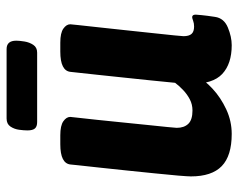

<svg xmlns="http://www.w3.org/2000/svg" viewBox="-92 -640 740 597"><g transform="rotate(-90 278.5 -342.0)"><path d="M444 -525Q474 -525 487.5 -515.5Q501 -506 501 -494Q501 -494 498.5 -469Q496 -444 491.5 -405Q487 -366 482.5 -321.5Q478 -277 473.5 -237Q469 -197 466.5 -170.5Q464 -144 464 -142Q464 -125 471 -117Q478 -109 494 -109Q504 -109 512 -112Q520 -115 523 -115Q531 -115 531 -104Q531 -102 529.5 -86Q528 -70 524 -44Q520 -16 491 -4Q462 8 436 8Q378 8 346.5 -21.5Q315 -51 316 -118V-126L341 -102Q328 -77 300.5 -51.5Q273 -26 236.5 -9Q200 8 160 8Q92 8 60 -23Q28 -54 28 -119Q28 -128 30.5 -158.5Q33 -189 37.5 -231.5Q42 -274 46.5 -319.5Q51 -365 55.5 -404.5Q60 -444 62.5 -468.5Q65 -493 65 -493Q68 -525 128 -525H156Q186 -525 199.5 -515.5Q213 -506 213 -494Q213 -494 210.5 -471Q208 -448 204 -411.5Q200 -375 196 -333.5Q192 -292 188 -254.5Q184 -217 181.5 -191.5Q179 -166 179 -163Q179 -140 191.5 -127Q204 -114 233 -114Q252 -114 268 -122.5Q284 -131 297 -143.5Q310 -156 319 -168Q322 -201 326.5 -243.5Q331 -286 335.5 -329.5Q340 -373 344 -410Q348 -447 350.5 -470Q353 -493 353 -493Q356 -525 416 -525ZM424 -692Q437 -692 443.5 -684.5Q450 -677 450 -662Q450 -652 447.5 -636.5Q445 -621 437 -609Q429 -597 413 -597H197Q183 -597 177 -604Q171 -611 171 -627Q171 -638 173 -653Q175 -668 183 -680Q191 -692 208 -692Z"/></g></svg>

Font: Asap VF Beta
Style: Italic
Weight: 400
Italic angle: -6°
Designer: Pablo Cosgaya
Foundry: Pablo Cosgaya
Version: Version 1.007